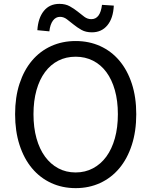

<svg xmlns="http://www.w3.org/2000/svg" viewBox="-20 -959 782 992"><path d="M371 13Q302 13 244.5 -13.5Q187 -40 145.5 -89.5Q104 -139 81 -210Q58 -281 58 -369Q58 -457 81 -527Q104 -597 145.5 -646Q187 -695 244.5 -721Q302 -747 371 -747Q440 -747 497.5 -721Q555 -695 596.5 -646Q638 -597 661 -527Q684 -457 684 -369Q684 -281 661 -210Q638 -139 596.5 -89.5Q555 -40 497.5 -13.5Q440 13 371 13ZM371 -68Q420 -68 460.5 -89.5Q501 -111 529.5 -150Q558 -189 573.5 -244.5Q589 -300 589 -369Q589 -438 573.5 -493Q558 -548 529.5 -586.5Q501 -625 460.5 -645.5Q420 -666 371 -666Q321 -666 281 -645.5Q241 -625 212.5 -586.5Q184 -548 168.5 -493Q153 -438 153 -369Q153 -300 168.5 -244.5Q184 -189 212.5 -150Q241 -111 281 -89.5Q321 -68 371 -68ZM455 -792Q423 -792 401 -804.5Q379 -817 360.5 -832Q342 -847 325.5 -859.5Q309 -872 290 -872Q268 -872 253.5 -852.5Q239 -833 235 -797L173 -803Q177 -866 206.5 -902.5Q236 -939 287 -939Q318 -939 340.5 -926.5Q363 -914 381 -899.5Q399 -885 415.5 -872.5Q432 -860 452 -860Q498 -860 507 -934L568 -930Q565 -865 535 -828.5Q505 -792 455 -792Z"/></svg>

Font: SpoqaHanSans-Regular
Style: Regular
Weight: 400
Designer: [Spoqa Han Sans] Dong-huui Kim \uAE40 \uB3D9 \uD718  Younghwa Kang \uAC15 \uC601 \uD654  [Noto Sans] Ryoko NISHIZUKA \u8
Foundry: Spoqa (http://www.spoqa-han-sans.com)
Version: Version 2.000